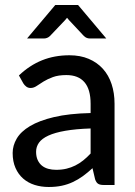

<svg xmlns="http://www.w3.org/2000/svg" viewBox="-20 -738 540 766"><path d="M404 -584.5H338.5Q332.5 -584.5 326.8 -586.5Q321 -588.5 314.5 -594.5L256 -657Q252 -661 247.5 -667Q243 -661 239 -657L179.5 -594.5Q174.5 -589.5 168.2 -587Q162 -584.5 156 -584.5H88L200.5 -718H291.5ZM341.5 -225.5Q282 -223.5 240.5 -216.2Q199 -209 173 -197Q147 -185 135.5 -168.8Q124 -152.5 124 -132.5Q124 -113.5 130.2 -99.8Q136.5 -86 147.2 -77.2Q158 -68.5 172.5 -64.5Q187 -60.5 204 -60.5Q226.5 -60.5 245.2 -65Q264 -69.5 280.5 -77.8Q297 -86 312 -98Q327 -110 341.5 -125.5ZM55.5 -437Q98 -477.5 147.8 -497.5Q197.5 -517.5 257 -517.5Q300.5 -517.5 334 -503.2Q367.5 -489 390.5 -463.5Q413.5 -438 425.2 -402.5Q437 -367 437 -324V0H393.5Q379 0 371.5 -4.8Q364 -9.5 359.5 -22.5L349 -67Q329.5 -49 310.5 -35.2Q291.5 -21.5 270.8 -11.8Q250 -2 226.5 3Q203 8 174.5 8Q144.5 8 118.2 -0.2Q92 -8.5 72.5 -25.5Q53 -42.5 41.8 -68Q30.5 -93.5 30.5 -127.5Q30.5 -157.5 46.8 -185.2Q63 -213 99.8 -235Q136.5 -257 195.8 -271Q255 -285 341.5 -287V-324Q341.5 -381.5 317 -410Q292.5 -438.5 245 -438.5Q213 -438.5 191.2 -430.5Q169.5 -422.5 153.8 -412.8Q138 -403 126.2 -395Q114.5 -387 102 -387Q92 -387 84.8 -392.5Q77.5 -398 73 -405.5Z"/></svg>

Font: TypoPRO Lato
Style: Regular
Weight: 500
Designer: Lukasz Dziedzic with Adam Twardoch and Botio Nikoltchev
Foundry: tyPoland Lukasz Dziedzic
Version: Version 2.010; 2014-09-01; http://www.latofonts.com/